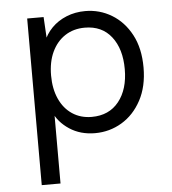

<svg xmlns="http://www.w3.org/2000/svg" viewBox="-52 -558 731 815"><g transform="rotate(-5 313.5 -150.0)"><path d="M93 210V-500H163L170 -378L159 -392Q172 -427 198 -453.5Q224 -480 261 -495Q298 -510 341 -510Q402 -510 453.5 -479Q505 -448 536 -390Q567 -332 567 -250Q567 -169 535.5 -110.5Q504 -52 452 -21Q400 10 338 10Q276 10 229.5 -20.5Q183 -51 163 -98L173 -113V210ZM330 -60Q404 -60 445.5 -112Q487 -164 487 -250Q487 -336 446.5 -388Q406 -440 333 -440Q285 -440 249 -416.5Q213 -393 193 -350.5Q173 -308 173 -250Q173 -193 192.5 -150Q212 -107 247.5 -83.5Q283 -60 330 -60Z"/></g></svg>

Font: Work Sans
Style: Regular
Weight: 400
Designer: Wei Huang
Foundry: Wei Huang
Version: Version 2.006; ttfautohint (v1.8.1.43-b0c9)